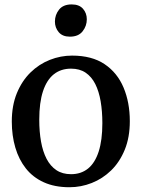

<svg xmlns="http://www.w3.org/2000/svg" viewBox="-20 -814 624 846"><path d="M32 -278.5Q32 -349 54.2 -403.2Q76.5 -457.5 114.2 -494.5Q152 -531.5 199.5 -550.2Q247 -569 297.5 -569Q385 -569 441 -531.2Q497 -493.5 524.5 -428Q552 -362.5 552 -280Q552 -209 529.8 -154.5Q507.5 -100 469.8 -63.2Q432 -26.5 384.5 -7.8Q337 11 286 11Q221 11 173 -10.8Q125 -32.5 94 -71.8Q63 -111 47.5 -163.8Q32 -216.5 32 -278.5ZM293 -46.5Q337 -46.5 367.8 -71.2Q398.5 -96 414.8 -146.2Q431 -196.5 431 -271.5Q431 -323.5 423.5 -367.5Q416 -411.5 399.8 -443.8Q383.5 -476 357.2 -493.8Q331 -511.5 293 -511.5Q248.5 -511.5 217.2 -486.8Q186 -462 169.5 -412.2Q153 -362.5 153 -286.5Q153 -234 160.8 -190.2Q168.5 -146.5 185.2 -114.2Q202 -82 228.5 -64.2Q255 -46.5 293 -46.5ZM287.5 -652.5Q255.5 -652.5 238.8 -672.2Q222 -692 222 -719Q222 -748.5 240.2 -771.5Q258.5 -794.5 295.5 -794.5H296.5Q329 -794.5 345.8 -775.2Q362.5 -756 362.5 -729Q362.5 -699.5 344 -676Q325.5 -652.5 288.5 -652.5Z"/></svg>

Font: Merriweather 20pt Medium
Style: Regular
Weight: 500
Version: Version 2.100